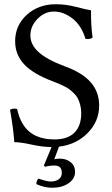

<svg xmlns="http://www.w3.org/2000/svg" viewBox="-20 -678 525 898"><path d="M190.9 102.1 185.1 96.2 221.2 9.8Q176.8 9.3 126.2 -2Q75.7 -13.2 46.9 -13.2Q42 -81.1 26.9 -165Q35.6 -169.9 45.9 -169.9Q55.2 -169.9 60.1 -168Q75.7 -95.7 118.9 -60.8Q162.1 -25.9 234.9 -25.9Q295.9 -25.9 327.9 -57.4Q359.9 -88.9 359.9 -148.9Q359.9 -169.4 355.2 -187Q350.6 -204.6 344.2 -217.3Q337.9 -230 325.7 -241.7Q313.5 -253.4 304.2 -260.5Q294.9 -267.6 278.3 -275.6Q261.7 -283.7 252.7 -287.4Q243.7 -291 226.1 -297.9Q135.3 -332 93 -377.2Q50.8 -422.4 50.8 -484.9Q50.8 -559.1 105.2 -608.6Q159.7 -658.2 241.2 -658.2Q288.6 -658.2 337.6 -645.3Q386.7 -632.3 405.8 -629.9Q404.8 -560.5 413.1 -502Q400.9 -493.2 379.9 -496.1Q360.8 -559.1 318.8 -591.6Q276.9 -624 231.9 -624Q189 -624 155.5 -589.8Q122.1 -555.7 122.1 -512.2Q122.1 -468.8 161.4 -433.6Q200.7 -398.4 282.2 -368.2Q364.7 -338.4 404.3 -293.2Q443.8 -248 443.8 -184.1Q443.8 -110.4 390.1 -55.9Q336.4 -1.5 255.9 7.8L233.9 66.9Q245.6 64 259.8 64Q290 64 310.5 80.6Q331.1 97.2 331.1 126Q331.1 158.2 300.5 179.2Q270 200.2 224.1 200.2Q188 200.2 149.9 183.1Q149.9 167.5 160.2 157.2Q197.8 170.9 217.8 170.9Q240.7 170.9 254.9 160.4Q269 149.9 269 130.9Q269 96.2 235.8 96.2Q210.4 96.2 190.9 102.1Z"/></svg>

Font: Common Serif
Style: Regular
Weight: 400
Designer: Philipp H. Poll, Khaled Hosny
Foundry: Stefan Peev, Context Ltd.
Version: Version 1.026